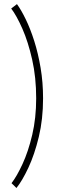

<svg xmlns="http://www.w3.org/2000/svg" viewBox="-20 -716 326 934"><path d="M60 198.5Q88 164 118 100Q148 36 168.8 -50.2Q189.5 -136.5 189.5 -237.5Q189.5 -315.5 177.5 -386.2Q165.5 -457 146.5 -516.8Q127.5 -576.5 105.2 -622.2Q83 -668 62.5 -696L34.5 -674.5Q60.5 -640.5 88.8 -576.5Q117 -512.5 136.5 -426Q156 -339.5 156 -237.5Q156 -142 136.8 -60.2Q117.5 21.5 89.5 82Q61.5 142.5 36 175Z"/></svg>

Font: League Spartan Extralight
Style: Regular
Weight: 200
Foundry: The League of Moveable Type
Version: Version 2.300; ttfautohint (v1.8.3)